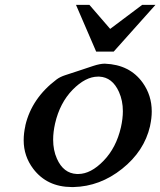

<svg xmlns="http://www.w3.org/2000/svg" viewBox="-20 -734 648 776"><path d="M287.1 -714.4H341.3L425.3 -617.2L554.7 -714.4H608.4L439.5 -525.4H368.7ZM376 -424.3Q325.7 -424.3 273.4 -371.1Q221.7 -317.9 202.6 -234.9Q194.8 -200.2 194.8 -169.4Q194.8 -127 210 -92.8Q236.3 -33.2 290.5 -30.8H296.9Q347.2 -31.2 398.4 -84Q449.7 -136.7 468.8 -219.7Q476.6 -254.4 476.6 -284.7Q476.6 -327.1 460.9 -362.3Q434.1 -421.9 381.3 -424.3ZM586.4 -224.1Q563 -123 473.6 -51.8Q384.3 19.5 277.3 22H269.5Q169.9 21.5 114.3 -51.8Q75.7 -103 75.7 -167Q75.7 -195.8 82.5 -225.6V-227.1Q108.4 -337.4 209 -413.1Q222.7 -423.3 243.7 -430.2Q264.6 -436.5 295.9 -447.3Q327.1 -458 356 -467.3Q384.3 -476.6 402.3 -476.6H404.3Q504.4 -472.7 556.6 -399.9Q593.3 -348.6 593.3 -283.7Q593.3 -256.8 586.9 -227.1Z"/></svg>

Font: Caudex
Style: Bold
Weight: 700
Italic angle: -13°
Version: Version 1.04